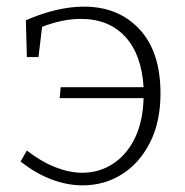

<svg xmlns="http://www.w3.org/2000/svg" viewBox="-20 -552 559 579"><path d="M42 -65 61 -98Q105 -64 147.5 -47.5Q190 -31 228 -31Q279 -31 320.5 -58Q362 -85 386.5 -135Q411 -185 413 -256H160L163 -289H413Q407 -388 357.5 -441.5Q308 -495 224 -495Q168 -495 107 -471L96 -380H61L58 -491Q153 -532 233 -532Q337 -532 400.5 -464Q464 -396 464 -270Q464 -184 432 -121.5Q400 -59 347 -26Q294 7 229 7Q184 7 136.5 -10.5Q89 -28 42 -65Z"/></svg>

Font: Bitter Light
Style: Regular
Weight: 300
Designer: Sol Matas, and Bitter project Authors
Foundry: Sol Matas
Version: Version 2.001